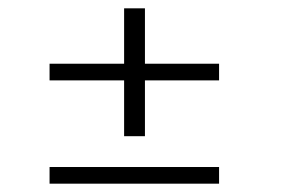

<svg xmlns="http://www.w3.org/2000/svg" viewBox="-20 -546 690 461"><path d="M99 -353V-393H506V-353ZM99 -105V-145H506V-105ZM278 -219V-526H328V-219Z"/></svg>

Font: Trispace Thin ExtraLight
Style: Regular
Weight: 250
Version: Version 1.210